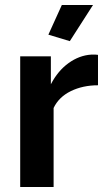

<svg xmlns="http://www.w3.org/2000/svg" viewBox="-20 -750 427 770"><path d="M373 -408Q312 -408 264 -384.5Q216 -361 195 -317V0H61V-524H184V-412Q212 -466 255 -497Q298 -528 346 -531Q357 -531 363 -531Q369 -531 373 -530ZM260 -585 174 -611 228 -730H353Z"/></svg>

Font: Raleway Thin
Style: Bold
Weight: 700
Version: Version 4.026